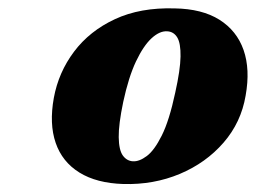

<svg xmlns="http://www.w3.org/2000/svg" viewBox="-20 -737 625 469"><path d="M406.5 -716.5Q473.5 -715.5 516 -688.8Q558.5 -662 575 -614.8Q591.5 -567.5 580 -503.5Q569 -438 526 -388.5Q483 -339 419.2 -312.2Q355.5 -285.5 281.5 -287.5Q216 -289.5 174 -315.5Q132 -341.5 116 -388Q100 -434.5 111.5 -498Q123 -560.5 161 -611Q199 -661.5 260.8 -690.2Q322.5 -719 406.5 -716.5ZM304.5 -343Q320 -342 338.5 -355.8Q357 -369.5 375.2 -406Q393.5 -442.5 408 -510.5Q420.5 -566.5 421 -599Q421.5 -631.5 413 -645.5Q404.5 -659.5 389 -660.5Q370.5 -662 350.5 -643.8Q330.5 -625.5 312.2 -587Q294 -548.5 281 -488Q269.5 -433 270 -401.8Q270.5 -370.5 280 -357.2Q289.5 -344 304.5 -343Z"/></svg>

Font: Fraunces ExtraBold
Style: Italic
Weight: 800
Italic angle: -16°
Version: Version 1.000;[b76b70a41]